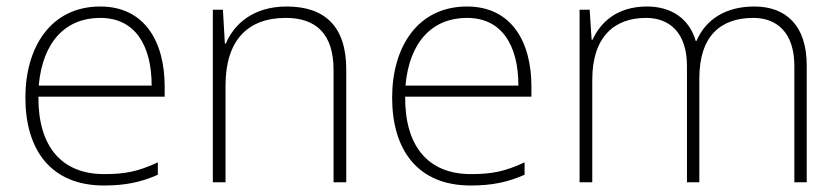

<svg xmlns="http://www.w3.org/2000/svg" viewBox="-20 -560 2581 590"><path d="M288 -540C136 -540 58 -415 58 -260C58 -100 136 10 299 10C365 10 413 0 465 -23V-61C404 -33 365 -25 300 -25C169 -25 97 -110 98 -263H486V-294C486 -434 423 -540 288 -540ZM288 -505C395 -505 446 -421 446 -297H99C111 -432 182 -505 288 -505Z M861 -540C758 -540 699 -486 674 -426H671L665 -530H634V0H673V-297C673 -437 742 -505 858 -505C952 -505 1005 -455 1005 -345V0H1044V-347C1044 -479 978 -540 861 -540Z M1415 -540C1263 -540 1185 -415 1185 -260C1185 -100 1263 10 1426 10C1492 10 1540 0 1592 -23V-61C1531 -33 1492 -25 1427 -25C1296 -25 1224 -110 1225 -263H1613V-294C1613 -434 1550 -540 1415 -540ZM1415 -505C1522 -505 1573 -421 1573 -297H1226C1238 -432 1309 -505 1415 -505Z M2298 -540C2208 -540 2148 -499 2120 -434H2118C2098 -503 2043 -540 1968 -540C1874 -540 1824 -489 1801 -438H1798L1792 -530H1761V0H1800V-315C1800 -448 1869 -505 1965 -505C2038 -505 2091 -459 2091 -357V0H2129V-319C2129 -449 2194 -505 2295 -505C2368 -505 2421 -459 2421 -357V0H2459V-359C2459 -483 2394 -540 2298 -540Z"/></svg>

Font: Noto Sans Sinhala ExtraLight
Style: Regular
Weight: 200
Designer: Jelle Bosma - Monotype Design Team
Foundry: Monotype Imaging Inc.
Version: Version 2.006